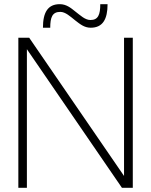

<svg xmlns="http://www.w3.org/2000/svg" viewBox="-20 -901 725 921"><path d="M565 0H617V-720H575V-57L120 -720H68V0H109V-665ZM186 -768H221C221 -818 231 -844 269 -844C294 -844 317 -822 341 -803C363 -786 384 -768 415 -768C473 -768 496 -809 496 -881H461C461 -831 451 -805 414 -805C388 -805 366 -827 341 -846C320 -863 298 -881 267 -881C209 -881 186 -841 186 -768Z"/></svg>

Font: Aspekta 150
Style: Regular
Weight: 150
Designer: Ivo Dolenc
Version: Version 2.000